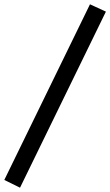

<svg xmlns="http://www.w3.org/2000/svg" viewBox="-58 -732 512 892"><path d="M360 -712 434 -678 35 140 -38 104Z"/></svg>

Font: PT Sans Caption
Style: Regular
Weight: 400
Designer: A.Korolkova, O.Umpeleva, V.Yefimov
Foundry: ParaType Ltd
Version: Version 2.004W OFL